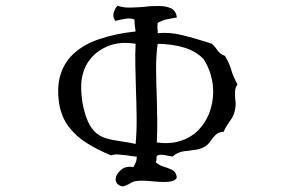

<svg xmlns="http://www.w3.org/2000/svg" viewBox="-20 -677 1040 671"><path d="M810 -382Q802 -371 801.5 -358Q801 -345 802 -332Q803 -325 803.5 -318Q804 -311 803 -304Q800 -276 786 -257.5Q772 -239 761 -216Q744 -216 733.5 -205.5Q723 -195 715 -183Q707 -171 695 -164Q679 -155 659.5 -153Q640 -151 620.5 -148Q601 -145 583 -130Q580 -130 576.5 -131Q573 -132 570 -132Q559 -135 548.5 -136Q538 -137 531 -134Q526 -132 527 -124Q528 -116 524 -111Q534 -100 551 -95Q568 -90 582 -83Q596 -76 598 -56Q593 -47 581.5 -44Q570 -41 555 -41Q546 -41 536 -41.5Q526 -42 516 -43Q499 -45 483 -45.5Q467 -46 454 -44Q447 -43 440.5 -39.5Q434 -36 429 -33Q422 -30 416.5 -27.5Q411 -25 406 -26Q394 -29 389 -36Q384 -43 384 -51Q385 -68 402.5 -83Q420 -98 446 -93Q451 -101 454.5 -109.5Q458 -118 458 -130Q449 -130 440.5 -131.5Q432 -133 424 -134Q408 -136 393.5 -137Q379 -138 368 -134Q324 -152 285.5 -175.5Q247 -199 220.5 -233.5Q194 -268 186 -319Q179 -372 190 -411Q201 -450 226 -478Q264 -519 324.5 -539.5Q385 -560 454 -567Q453 -573 451.5 -584.5Q450 -596 450 -609Q436 -614 422.5 -612Q409 -610 396 -607Q393 -606 389.5 -605.5Q386 -605 383 -604Q373 -617 377.5 -633Q382 -649 391 -657Q410 -650 434.5 -650.5Q459 -651 484 -653Q497 -655 510 -655.5Q523 -656 535 -656Q560 -656 577.5 -648Q595 -640 598 -616Q577 -612 563 -609.5Q549 -607 531 -597Q530 -590 530 -584Q530 -578 531 -573Q531 -565 531 -561Q574 -565 616 -554.5Q658 -544 696 -532Q702 -530 708.5 -528Q715 -526 721 -524Q732 -513 741 -500Q750 -487 766 -482Q783 -453 788.5 -432Q794 -411 810 -382ZM725 -357Q725 -386 716.5 -415.5Q708 -445 691 -471Q665 -498 624.5 -510.5Q584 -523 531 -524Q525 -481 525.5 -433.5Q526 -386 528 -336Q529 -297 529.5 -257.5Q530 -218 528 -179Q573 -173 609 -184Q645 -195 670 -219Q697 -245 711 -281Q725 -317 725 -357ZM454 -174Q458 -216 457.5 -266Q457 -316 455 -368Q454 -409 453 -448.5Q452 -488 454 -524Q388 -535 339 -507Q309 -491 289.5 -462.5Q270 -434 265 -397Q262 -369 266 -334.5Q270 -300 281 -268.5Q292 -237 309 -219Q326 -201 349.5 -194Q373 -187 400 -183.5Q427 -180 454 -174Z"/></svg>

Font: Yuji Syuku
Style: Regular
Weight: 400
Designer: Kataoka Yuji
Foundry: Kinuta Font Factory
Version: Version 3.002